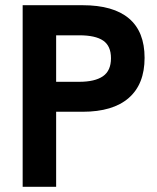

<svg xmlns="http://www.w3.org/2000/svg" viewBox="-20 -717 602 737"><path d="M67 -697H297Q415 -697 475 -646.2Q535 -595.5 535 -495Q535 -394 474.2 -341Q413.5 -288 297 -288H195.5V0H67ZM284 -403Q344 -403 375 -424.2Q406 -445.5 406 -493.5Q406 -540.5 376.2 -561Q346.5 -581.5 284 -581.5H195.5V-403Z"/></svg>

Font: HK Grotesk
Style: Bold
Weight: 700
Designer: Alfredo Marco Pradil
Foundry: Hanken Design Co.
Version: Version 3.001